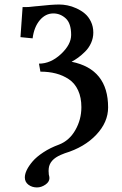

<svg xmlns="http://www.w3.org/2000/svg" viewBox="-20 -678 536 842"><path d="M142.1 144Q120.6 144 104.7 132.1Q88.9 120.1 88.9 100.1Q88.9 85.4 97.4 67.6Q106 49.8 123 29.8Q140.1 9.8 170.2 -10Q200.2 -29.8 238.8 -43.9Q284.2 -61.5 310.5 -107.7Q336.9 -153.8 336.9 -208Q336.9 -250.5 322.5 -281.7Q308.1 -313 282.2 -330.3Q256.3 -347.7 225.3 -355.7Q194.3 -363.8 157.2 -363.8L150.9 -398.9Q202.1 -398.9 247.1 -440.7Q292 -482.4 292 -524.9Q292 -575.7 268.3 -597.4Q244.6 -619.1 213.9 -619.1Q179.7 -619.1 154.5 -589.4Q129.4 -559.6 123 -509.8L69.8 -515.1L79.1 -647Q106 -646 140.1 -650.9H142.1Q207 -658.2 240.2 -658.2Q256.8 -658.2 275.6 -654.5Q294.4 -650.9 314.9 -641.6Q335.4 -632.3 351.8 -618.7Q368.2 -605 378.7 -583.3Q389.2 -561.5 389.2 -535.2Q389.2 -511.2 379.4 -489.5Q369.6 -467.8 353.3 -451.7Q336.9 -435.5 322.8 -425.3Q308.6 -415 293.9 -407.2Q454.1 -375 454.1 -207Q454.1 -142.1 402.3 -87.2Q350.6 -32.2 264.2 -5.9Q253.9 -2.4 247.1 1Q198.2 22 193.8 60.1Q192.4 72.8 193.8 82V85.9Q196.8 97.7 196.8 103Q196.8 119.6 179 131.8Q161.1 144 142.1 144Z"/></svg>

Font: Common Serif SemiBold
Style: Regular
Weight: 600
Designer: Philipp H. Poll, Khaled Hosny
Foundry: Stefan Peev, Context Ltd.
Version: Version 1.026